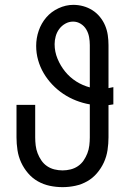

<svg xmlns="http://www.w3.org/2000/svg" viewBox="-20 -763 515 791"><path d="M238 8Q211 8 185 2.5Q159 -3 136 -16Q113 -29 95.5 -49.5Q78 -70 67 -94Q56 -118 52 -144.5Q48 -171 48 -197V-331H125V-197Q125 -181 127 -164Q129 -147 135 -131.5Q141 -116 150.5 -102Q160 -88 174 -78.5Q188 -69 204.5 -65Q221 -61 238 -61Q254 -61 270.5 -65Q287 -69 301 -78.5Q315 -88 324.5 -102Q334 -116 340 -131.5Q346 -147 348 -164Q350 -181 350 -197V-333Q321 -338 293 -349Q265 -360 240.5 -376.5Q216 -393 195.5 -414.5Q175 -436 160 -461.5Q145 -487 137 -515.5Q129 -544 129 -574Q129 -606 139.5 -636.5Q150 -667 170.5 -691Q191 -715 221 -729Q251 -743 282 -743Q303 -743 323 -737.5Q343 -732 360.5 -721Q378 -710 391.5 -693.5Q405 -677 413 -658Q421 -639 424 -618.5Q427 -598 427 -577V-400Q432 -401 437 -402Q442 -403 447 -404V-333Q442 -332 437 -331.5Q432 -331 427 -330V-197Q427 -171 423 -144.5Q419 -118 408 -94Q397 -70 379.5 -49.5Q362 -29 339 -16Q316 -3 290 2.5Q264 8 238 8ZM350 -403V-577Q350 -594 347 -610.5Q344 -627 335.5 -641.5Q327 -656 312.5 -665Q298 -674 281 -674Q264 -674 249 -665.5Q234 -657 224 -643.5Q214 -630 209.5 -613.5Q205 -597 205 -581Q205 -550 217 -521Q229 -492 248.5 -468Q268 -444 294 -427.5Q320 -411 350 -403Z"/></svg>

Font: Iosevka QP
Style: Regular
Weight: 400
Designer: Belleve Invis
Foundry: Belleve Invis
Version: Version 20.0.0; ttfautohint (v1.8.4)